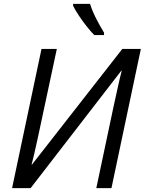

<svg xmlns="http://www.w3.org/2000/svg" viewBox="-20 -965 743 985"><path d="M42 0 192.9 -713.9H271.5L183.1 -300.3Q177.2 -272 169.4 -236.8Q161.6 -201.7 154.3 -169.9Q147 -138.2 142.1 -120.6H144L607.4 -713.9H702.6L551.8 0H474.1L562 -415.5Q572.8 -463.9 584.2 -516.6Q595.7 -569.3 604.5 -602.1L602.5 -602.5L137.2 0ZM463.4 -785.2Q444.8 -804.2 423.3 -831.5Q401.9 -858.9 383.5 -886.7Q365.2 -914.6 355 -935.1V-945.3H441.9Q453.6 -908.2 473.6 -869.1Q493.7 -830.1 513.7 -797.4V-785.2Z"/></svg>

Font: Open Sans
Style: Italic
Weight: 400
Italic angle: -12°
Designer: Monotype Design Team
Foundry: Monotype Imaging Inc.
Version: Version 3.000; ttfautohint (v1.8.4)